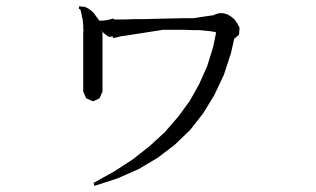

<svg xmlns="http://www.w3.org/2000/svg" viewBox="-20 -562 1040 632"><path d="M291 49.8 288.1 40 356.4 2 418 -38.1 473.6 -82 523.4 -127.9 566.4 -177.7 604.5 -229.5 635.7 -285.2 662.1 -344.7 681.6 -407.2 691.4 -455.1 686.5 -457 673.8 -459 657.2 -460.9 636.7 -462.9H613.3L585.9 -463.9H555.7H522.5H516.6L397.5 -445.3L377 -442.4L362.3 -438.5L351.6 -436.5V-442.4L338.9 -440.4L334 -443.4L328.1 -448.2L322.3 -452.1L317.4 -458V-260.7L307.6 -238.3L286.1 -228.5L263.7 -238.3L253.9 -260.7V-459H254.9L253.9 -469.7V-480.5L252 -499L250 -505.9L249 -512.7L246.1 -525.4L244.1 -531.2L239.3 -533.2L241.2 -542L248 -540H256.8L264.6 -537.1L273.4 -532.2L281.2 -526.4L289.1 -518.6L295.9 -508.8L303.7 -499L305.7 -494.1H317.4L328.1 -495.1L342.8 -498L347.7 -500L351.6 -501L356.4 -498H392.6L419.9 -499H452.1L489.3 -500L531.2 -501L580.1 -502H616.2L634.8 -504.9L673.8 -510.7L682.6 -511.7L690.4 -515.6L702.1 -518.6H714.8L728.5 -514.6L740.2 -507.8L752 -498L760.7 -485.4L768.6 -470.7L766.6 -447.3L751 -434.6L740.2 -386.7L716.8 -315.4L685.5 -249L648.4 -188.5L605.5 -133.8L554.7 -85L498 -42L435.5 -4.9L366.2 25.4L293.9 48.8L292 49.8ZM313.5 -459H316.4L314.5 -460.9Z"/></svg>

Font: Kurinto Seri
Style: Regular
Weight: 400
Designer: Kurinto was developed by Clint Goss from a range of fonts that are compatible with the SIL Open Font License Version 1.1
Foundry: Clinton F. Goss
Version: Version 2.196; July 25, 2020